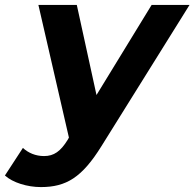

<svg xmlns="http://www.w3.org/2000/svg" viewBox="-102 -558 790 780"><path d="M514 -538 290 -172 210 -538H54L178 1L173 10C144 57 117 76 77 76C42 76 13 63 -9 43L-82 155C-50 184 9 202 64 202C167 202 231 163 310 36L668 -538Z"/></svg>

Font: AWKNG-Font
Style: Bold Italic
Weight: 700
Italic angle: -11.3°
Designer: Awakening Church
Foundry: Awakening Church
Version: Version 1.700;PS 001.700;hotconv 1.0.88;makeotf.lib2.5.64775